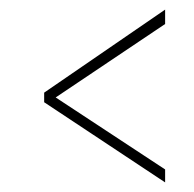

<svg xmlns="http://www.w3.org/2000/svg" viewBox="-20 -418 405 400"><path d="M324 -65V-38L72 -205V-225L324 -398V-368L96 -215Z"/></svg>

Font: Genos Thin Thin
Style: Regular
Weight: 250
Version: Version 1.010